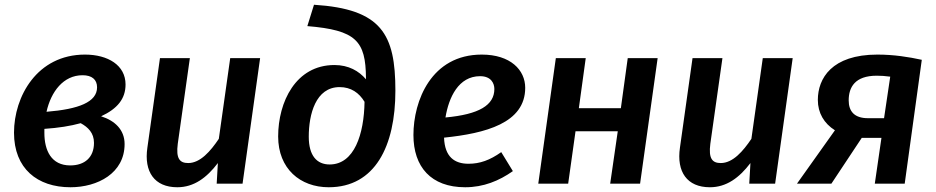

<svg xmlns="http://www.w3.org/2000/svg" viewBox="-20 -774 3945 809"><path d="M338 -544C136 -544 39 -367 39 -215C39 -64 137 15 277 15C391 15 505 -44 505 -167C505 -228 463 -266 406 -284C475 -316 509 -358 509 -418C509 -499 435 -544 338 -544ZM328 -457C367 -457 389 -439 389 -406C389 -344 312 -314 176 -303C195 -388 247 -457 328 -457ZM320 -255C351 -238 376 -214 376 -172C376 -111 337 -77 276 -77C196 -77 167 -140 167 -214V-231C226 -235 277 -243 320 -255Z M727 15C797 15 851 -25 898 -87L893 0H1002L1076 -529H950L902 -189C867 -137 824 -87 773 -87C737 -87 721 -106 729 -168L780 -529H654L601 -152C586 -50 631 15 727 15Z M1365 15C1560 15 1646 -158 1646 -392C1646 -630 1588 -736 1303 -754L1275 -664C1480 -647 1521 -602 1522 -445V-440C1492 -475 1449 -500 1389 -500C1226 -500 1152 -344 1152 -199C1152 -63 1245 15 1365 15ZM1369 -81C1315 -81 1281 -118 1281 -198C1281 -292 1310 -407 1411 -407C1459 -407 1493 -383 1516 -345C1514 -209 1473 -81 1369 -81Z M2193 -404C2193 -479 2131 -544 2010 -544C1797 -544 1722 -349 1722 -205C1722 -71 1796 15 1940 15C2017 15 2083 -12 2141 -53L2092 -133C2044 -99 2002 -84 1954 -84C1896 -84 1854 -112 1851 -194C2025 -212 2193 -255 2193 -404ZM1857 -279C1871 -364 1912 -453 2003 -453C2050 -453 2063 -422 2063 -399C2063 -331 1999 -292 1857 -279Z M2551 0H2677L2751 -529H2625L2596 -318H2419L2448 -529H2322L2248 0H2374L2405 -221H2583Z M2971 15C3041 15 3095 -25 3142 -87L3137 0H3246L3320 -529H3194L3146 -189C3111 -137 3068 -87 3017 -87C2981 -87 2965 -106 2973 -168L3024 -529H2898L2845 -152C2830 -50 2875 15 2971 15Z M3677 -544C3484 -544 3426 -443 3426 -353C3426 -298 3452 -254 3498 -225L3338 0H3483L3611 -193H3694L3666 0H3792L3864 -522C3809 -534 3746 -544 3677 -544ZM3674 -455C3693 -455 3708 -454 3731 -451L3705 -276H3637C3580 -276 3556 -305 3556 -351C3556 -406 3582 -455 3674 -455Z"/></svg>

Font: Fira Sans Medium
Style: Italic
Weight: 500
Italic angle: -8°
Designer: bBox Type GmbH & Carrois Corporate GbR & Edenspiekermann AG
Foundry: bBox Type GmbH & Carrois Corporate GbR & Edenspiekermann AG
Version: Version 4.301;PS 004.301;hotconv 1.0.88;makeotf.lib2.5.64775